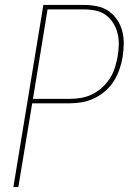

<svg xmlns="http://www.w3.org/2000/svg" viewBox="-20 -755 540 775"><path d="M34 0 155 -735H320Q347 -735 373 -729.5Q399 -724 419 -710Q439 -696 453 -675Q467 -654 473.5 -629.5Q480 -605 479.5 -578.5Q479 -552 475 -525Q471 -501 462.5 -476Q454 -451 440 -428.5Q426 -406 405.5 -388Q385 -370 361 -358.5Q337 -347 312 -342.5Q287 -338 262 -338H110L54 0ZM113 -356H262Q285 -356 308 -360Q331 -364 352.5 -374.5Q374 -385 392.5 -402Q411 -419 424 -439.5Q437 -460 444 -483Q451 -506 455 -528Q459 -552 459.5 -575.5Q460 -599 454.5 -621Q449 -643 437 -662Q425 -681 407.5 -694Q390 -707 367 -712Q344 -717 320 -717H172Z"/></svg>

Font: Iosevka SS18 Thin
Style: Italic
Weight: 100
Italic angle: -9°
Monospace: yes
Designer: Belleve Invis
Foundry: Belleve Invis
Version: Version 25.1.1; ttfautohint (v1.8.4)